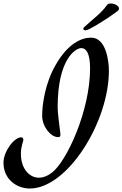

<svg xmlns="http://www.w3.org/2000/svg" viewBox="-110 -969 703 1102"><path d="M515 -563C515 -621 498 -753 413 -753C358 -753 281 -720 211 -599C147 -490 132 -366 132 -304C132 -244 180 -182 223 -182C230 -182 237 -183 237 -196C237 -210 221 -307 221 -355C221 -627 322 -693 357 -693C384 -693 407 -664 407 -577C407 -333 273 -43 188 22C162 42 136 51 114 51C55 51 10 -5 10 -85C10 -135 24 -151 24 -169C24 -177 17 -181 12 -181C-29 -181 -90 -100 -90 -35C-90 61 -13 113 61 113C277 113 515 -268 515 -563ZM504 -940C471 -893 427 -863 374 -814C370 -810 368 -807 368 -803C368 -799 372 -795 380 -795C384 -795 390 -796 398 -800C461 -831 563 -901 570 -911C572 -914 573 -917 573 -920C573 -936 547 -949 526 -949C517 -949 508 -946 504 -940Z"/></svg>

Font: Mervale Script
Style: Regular
Weight: 400
Designer: Astigmatic (AOETI)
Foundry: Astigmatic (AOETI)
Version: Version 1.000